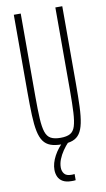

<svg xmlns="http://www.w3.org/2000/svg" viewBox="-98 -735 544 983"><g transform="rotate(-10 174.0 -243.0)"><path d="M175 8Q140 8 117 -0.5Q94 -9 80 -28.5Q66 -48 59 -81.5Q52 -115 50 -165.5Q48 -216 48 -286V-688H84V-256Q84 -187 86.5 -142Q89 -97 97.5 -71.5Q106 -46 124.5 -36Q143 -26 175 -26Q207 -26 225 -36Q243 -46 251 -71.5Q259 -97 261.5 -142Q264 -187 264 -256V-688H300V-286Q300 -216 298 -165.5Q296 -115 289 -81.5Q282 -48 268.5 -28.5Q255 -9 232.5 -0.5Q210 8 175 8ZM191 202Q164 202 147 192.5Q130 183 122.5 166.5Q115 150 115 130Q115 96 135 58.5Q155 21 190 -10L212 0Q194 19 180 39.5Q166 60 157.5 81.5Q149 103 149 124Q149 143 159.5 156.5Q170 170 196 170Q199 170 202.5 170Q206 170 213 169V201Q206 202 202 202Q198 202 191 202Z"/></g></svg>

Font: Saira UltraCondensed Thin
Style: Regular
Weight: 250
Width: 1
Designer: Hector Gatti with collaboration of the Omnibus-Type team
Foundry: Omnibus-Type
Version: Version 1.101